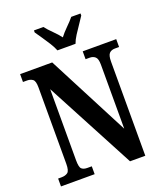

<svg xmlns="http://www.w3.org/2000/svg" viewBox="-165 -1039 976 1147"><g transform="rotate(-20 322.5 -465.5)"><path d="M22 0V-50H43Q68 -50 83 -61Q98 -72 98 -116V-602Q98 -643 83.5 -653.5Q69 -664 49 -664H22V-714H226L495 -195V-602Q495 -640 481 -652Q467 -664 447 -664H420V-714H633V-664H606Q584 -664 571 -651Q558 -638 558 -598V0H461L160 -568V-116Q160 -72 172 -61Q184 -50 208 -50H236V0ZM280 -771Q271 -794 254.5 -820.5Q238 -847 220 -873Q202 -899 189 -918V-931H249Q265 -910 292 -883.5Q319 -857 337 -833Q355 -857 382 -883.5Q409 -910 426 -931H485V-918Q473 -899 455 -873Q437 -847 420 -820.5Q403 -794 395 -771Z"/></g></svg>

Font: Noto Serif Ethiopic ExtraCondensed
Style: Bold
Weight: 700
Width: 2
Designer: Monotype Design Team
Foundry: Monotype Imaging Inc.
Version: Version 2.102; ttfautohint (v1.8.4.7-5d5b)